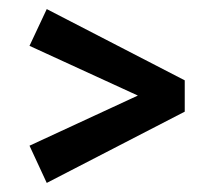

<svg xmlns="http://www.w3.org/2000/svg" viewBox="-20 -454 470 423"><path d="M83 -51 45 -133 300 -251V-236L45 -353L83 -434L387 -277V-208Z"/></svg>

Font: Yrsa
Style: Bold
Weight: 700
Version: Version 2.004